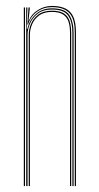

<svg xmlns="http://www.w3.org/2000/svg" viewBox="-20 -625 333 645"><path d="M231.2 0V-514Q231.2 -535 227.6 -551.2Q224 -567.5 215.2 -578.5Q206.5 -589.5 191.6 -595.2Q176.8 -601 154.2 -601Q126.2 -601 104.6 -585.6Q83 -570.2 74 -542.5H72L75.8 -600H80V-596.2L75.8 -555.5H76.8Q85.5 -577.8 107.4 -591.4Q129.2 -605 154.2 -605Q173.2 -605 187 -601.1Q200.8 -597.2 210.1 -589.8Q219.5 -582.2 225 -571.2Q230.5 -560.2 232.9 -545.9Q235.2 -531.5 235.2 -514V0ZM60 0V-600H64V0ZM76.5 0V-508.8Q76.5 -525.8 84 -544.4Q91.5 -563 108.5 -576Q125.5 -589 154.2 -589Q173.2 -589 185.9 -584.1Q198.5 -579.2 205.8 -569.6Q213 -560 216.1 -546Q219.2 -532 219.2 -514V0H215.2V-514Q215.2 -537 209.9 -552.8Q204.5 -568.5 191.2 -576.8Q178 -585 154.2 -585Q127.5 -585 111.2 -572.9Q95 -560.8 87.8 -543.1Q80.5 -525.5 80.5 -508.8V0ZM68 0V-600H72L70 -527.8H72Q77.8 -556.5 99.4 -576.8Q121 -597 154.2 -597Q198.2 -597 212.8 -574.6Q227.2 -552.2 227.2 -514V0H223.2V-514Q223.2 -552 209 -572.5Q194.8 -593 154.2 -593Q124.8 -593 106.8 -579Q88.8 -565 80.6 -545.4Q72.5 -525.8 72.5 -508.8V0Z"/></svg>

Font: Big Shoulders Inline Thin
Style: Regular
Weight: 100
Designer: Patric King
Foundry: XO Type Co
Version: Version 2.002